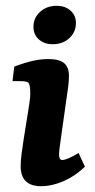

<svg xmlns="http://www.w3.org/2000/svg" viewBox="-20 -633 327 660"><path d="M121 7Q51 7 51 -62Q51 -81 54.5 -107Q58 -133 61 -152L80 -271Q82 -286 83 -293.5Q84 -301 84 -312Q84 -344 77 -349Q70 -354 53 -354H23L29 -404Q66 -418 93.5 -424Q121 -430 146 -430Q184 -430 200.5 -416Q217 -402 217 -372Q217 -360 215.5 -344.5Q214 -329 212 -318L188 -148Q186 -134 184.5 -121.5Q183 -109 183 -101Q183 -83 194 -83Q202 -83 216 -89Q230 -95 250 -107L272 -60Q239 -28 199 -10.5Q159 7 121 7ZM161 -481Q132 -481 113.5 -497.5Q95 -514 95 -541Q95 -571 117.5 -592Q140 -613 175 -613Q204 -613 222.5 -596.5Q241 -580 241 -554Q241 -523 218.5 -502Q196 -481 161 -481Z"/></svg>

Font: Rasa
Style: Italic
Weight: 400
Italic angle: -7.10001°
Designer: Anna Giedrys (Yrsa+Rasa design), David Brezina (Yrsa art-direction, Rasa art-direction, design)
Foundry: Rosetta Type Foundry
Version: Version 2.004